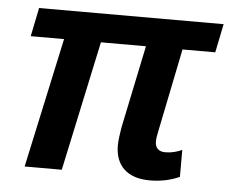

<svg xmlns="http://www.w3.org/2000/svg" viewBox="-44 -593 784 654"><g transform="rotate(5 347.5 -266.0)"><path d="M490 10C535 10 568 0 592 -11V-103C574 -95 556 -90 535 -90C513 -90 500 -101 500 -124C500 -132 502 -146 505 -159L563 -444H675L695 -542H64L44 -444H158L62 0H189L284 -444H438L379 -161C375 -136 372 -116 372 -99C372 -30 414 10 490 10Z"/></g></svg>

Font: Noto Sans SemiBold
Style: Italic
Weight: 600
Italic angle: -12°
Designer: Monotype Design Team
Foundry: Monotype Imaging Inc.
Version: Version 2.013